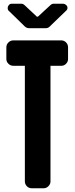

<svg xmlns="http://www.w3.org/2000/svg" viewBox="-20 -1007 400 1027"><path d="M344 -691Q344 -677 333.5 -666Q323 -655 307 -655H250V-36Q250 -22 239 -11Q228 0 214 0H150Q134 0 123.5 -11Q113 -22 113 -36V-655H52Q36 -655 25 -666Q14 -677 14 -691V-754Q14 -769 25 -780Q36 -791 52 -791H307Q323 -791 333.5 -780Q344 -769 344 -754ZM24 -952Q23 -956 22 -957.5Q21 -959 21 -964Q21 -972 27 -979.5Q33 -987 43 -987H95Q104 -987 113 -978L177 -918H183L248 -978Q257 -987 266 -987H318Q326 -987 333.5 -980.5Q341 -974 341 -964Q341 -957 336 -952L254 -873Q246 -864 239.5 -860Q233 -856 224 -856H138Q127 -856 120 -860Q113 -864 105 -873Z"/></svg>

Font: H.H. Samuel
Style: Regular
Weight: 900
Width: 1
Designer: deFharo
Foundry: deFharo
Version: Version 1.009